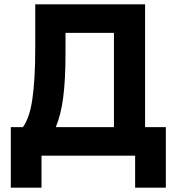

<svg xmlns="http://www.w3.org/2000/svg" viewBox="-20 -720 821 888"><path d="M30 -132H86Q101 -153 112 -184.5Q123 -216 129.5 -260.5Q136 -305 139.5 -364Q143 -423 143 -499V-700H651V-132H747V148H605V0H172V148H30ZM283 -478Q283 -352 272.5 -270.5Q262 -189 238 -132H507V-568H283Z"/></svg>

Font: NT Somic Bold
Style: Regular
Weight: 700
Designer: Ravid Balaliev — lead type designer, mastering
Michael Voronin — secret advisor, marketing
Ivan Kovalenko — best boy
Foundry: NT Type
Version: Version 0.7